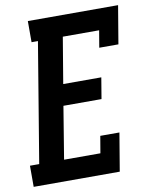

<svg xmlns="http://www.w3.org/2000/svg" viewBox="-94 -797 679 859"><g transform="rotate(-10 245.5 -367.5)"><path d="M-11 0V-96H31L121 -639H92V-735H502L473 -562H386L399 -639H234L199 -430H372L356 -334H183L144 -96H309L322 -173H409L380 0Z"/></g></svg>

Font: Iosevka Slab
Style: Bold Italic
Weight: 700
Italic angle: -9°
Monospace: yes
Designer: Belleve Invis
Foundry: Belleve Invis
Version: Version 11.1.0; ttfautohint (v1.8.3)